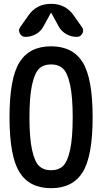

<svg xmlns="http://www.w3.org/2000/svg" viewBox="-20 -985 540 1015"><path d="M369.1 -904.3 413.1 -841.8Q424.8 -826.2 415.5 -808.1Q406.2 -790 385.7 -790Q355.5 -790 329.6 -805.2Q303.7 -820.3 290 -845.7L251 -917Q251 -918 250 -918Q249 -918 249 -917L210 -845.7Q196.3 -819.3 169.9 -804.7Q143.6 -790 114.3 -790Q94.7 -790 85 -808.1Q75.2 -826.2 86.9 -841.8L130.9 -904.3Q173.8 -964.8 250 -964.8Q326.2 -964.8 369.1 -904.3ZM313 -622.1Q289.1 -644.5 250 -644.5Q210.9 -644.5 187 -622.1Q163.1 -599.6 149.4 -536.6Q135.7 -473.6 135.7 -364.7Q135.7 -255.9 149.4 -192.9Q163.1 -129.9 187 -107.4Q210.9 -85 250 -85Q289.1 -85 313 -107.4Q336.9 -129.9 350.6 -192.9Q364.3 -255.9 364.3 -364.7Q364.3 -473.6 350.6 -536.6Q336.9 -599.6 313 -622.1ZM417 -74.7Q364.3 9.8 250 9.8Q135.7 9.8 83 -74.7Q30.3 -159.2 30.3 -365.2Q30.3 -571.3 83 -655.8Q135.7 -740.2 250 -740.2Q364.3 -740.2 417 -655.8Q469.7 -571.3 469.7 -365.2Q469.7 -159.2 417 -74.7Z"/></svg>

Font: Rounded-X Mgen+ 1m medium
Style: Regular
Weight: 500
Designer: [Source Han Sans]
Ryoko NISHIZUKA  (kana & ideographs); Paul D. Hunt (Latin, Greek & Cyrillic); Wenlong ZHANG  (bopomofo
Version: Version 1.059.20150602